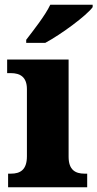

<svg xmlns="http://www.w3.org/2000/svg" viewBox="-20 -786 409 806"><path d="M90 -619V-606H170C237 -642 344 -721 369 -756V-766H191C170 -721 119 -657 90 -619ZM14 0H346V-57H335C296 -57 268 -73 268 -128V-536H10V-479H26C64 -479 93 -463 93 -412V-130C93 -73 65 -57 26 -57H14Z"/></svg>

Font: Noto Serif Myanmar ExtraBold
Style: Regular
Weight: 800
Designer: Ben Mitchell and the Monotype Design Team
Foundry: Monotype Imaging Inc.
Version: Version 2.106